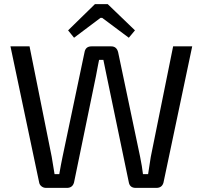

<svg xmlns="http://www.w3.org/2000/svg" viewBox="-20 -916 988 936"><path d="M638 -768 608 -732 478 -829H470L341 -732L312 -768L443 -896H505ZM917 -690 777 -26Q770 0 742 0H642Q613 0 608 -27L500 -546Q494 -572 484 -624H463Q461 -615 458 -599Q455 -583 452.5 -570Q450 -557 448 -546L341 -27Q334 0 306 0H205Q192 0 182.5 -7.5Q173 -15 171 -26L31 -690H124L232 -152Q234 -143 246 -67H269Q277 -114 285 -152L392 -661Q397 -690 426 -690H522Q549 -690 556 -661L663 -152Q673 -103 677 -67H702Q711 -127 715 -151L824 -690Z"/></svg>

Font: Exo 2.0
Style: Regular
Weight: 400
Designer: Natanael Gama
Version: Version 1.001;PS 001.001;hotconv 1.0.70;makeotf.lib2.5.58329